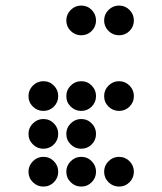

<svg xmlns="http://www.w3.org/2000/svg" viewBox="-20 -689 587 694"><path d="M190.4 -341.8Q190.4 -319.3 174.8 -303.7Q159.2 -288.1 136.7 -288.1Q114.7 -288.1 98.9 -303.7Q83 -319.3 83 -341.8Q83 -363.8 98.9 -379.6Q114.7 -395.5 136.7 -395.5Q159.2 -395.5 174.8 -379.6Q190.4 -363.8 190.4 -341.8ZM190.4 -205.1Q190.4 -182.6 174.8 -167Q159.2 -151.4 136.7 -151.4Q114.7 -151.4 98.9 -167Q83 -182.6 83 -205.1Q83 -227.1 98.9 -242.9Q114.7 -258.8 136.7 -258.8Q159.2 -258.8 174.8 -242.9Q190.4 -227.1 190.4 -205.1ZM190.4 -68.4Q190.4 -45.9 174.8 -30.3Q159.2 -14.6 136.7 -14.6Q114.7 -14.6 98.9 -30.3Q83 -45.9 83 -68.4Q83 -90.3 98.9 -106.2Q114.7 -122.1 136.7 -122.1Q159.2 -122.1 174.8 -106.2Q190.4 -90.3 190.4 -68.4ZM327.1 -68.4Q327.1 -45.9 311.5 -30.3Q295.9 -14.6 273.4 -14.6Q251.5 -14.6 235.6 -30.3Q219.7 -45.9 219.7 -68.4Q219.7 -90.3 235.6 -106.2Q251.5 -122.1 273.4 -122.1Q295.9 -122.1 311.5 -106.2Q327.1 -90.3 327.1 -68.4ZM463.9 -68.4Q463.9 -45.9 448.2 -30.3Q432.6 -14.6 410.2 -14.6Q388.2 -14.6 372.3 -30.3Q356.4 -45.9 356.4 -68.4Q356.4 -90.3 372.3 -106.2Q388.2 -122.1 410.2 -122.1Q432.6 -122.1 448.2 -106.2Q463.9 -90.3 463.9 -68.4ZM327.1 -205.1Q327.1 -182.6 311.5 -167Q295.9 -151.4 273.4 -151.4Q251.5 -151.4 235.6 -167Q219.7 -182.6 219.7 -205.1Q219.7 -227.1 235.6 -242.9Q251.5 -258.8 273.4 -258.8Q295.9 -258.8 311.5 -242.9Q327.1 -227.1 327.1 -205.1ZM327.1 -341.8Q327.1 -319.3 311.5 -303.7Q295.9 -288.1 273.4 -288.1Q251.5 -288.1 235.6 -303.7Q219.7 -319.3 219.7 -341.8Q219.7 -363.8 235.6 -379.6Q251.5 -395.5 273.4 -395.5Q295.9 -395.5 311.5 -379.6Q327.1 -363.8 327.1 -341.8ZM463.9 -341.8Q463.9 -319.3 448.2 -303.7Q432.6 -288.1 410.2 -288.1Q388.2 -288.1 372.3 -303.7Q356.4 -319.3 356.4 -341.8Q356.4 -363.8 372.3 -379.6Q388.2 -395.5 410.2 -395.5Q432.6 -395.5 448.2 -379.6Q463.9 -363.8 463.9 -341.8ZM327.1 -615.2Q327.1 -592.8 311.5 -577.1Q295.9 -561.5 273.4 -561.5Q251.5 -561.5 235.6 -577.1Q219.7 -592.8 219.7 -615.2Q219.7 -637.2 235.6 -653.1Q251.5 -668.9 273.4 -668.9Q295.9 -668.9 311.5 -653.1Q327.1 -637.2 327.1 -615.2ZM463.9 -615.2Q463.9 -592.8 448.2 -577.1Q432.6 -561.5 410.2 -561.5Q388.2 -561.5 372.3 -577.1Q356.4 -592.8 356.4 -615.2Q356.4 -637.2 372.3 -653.1Q388.2 -668.9 410.2 -668.9Q432.6 -668.9 448.2 -653.1Q463.9 -637.2 463.9 -615.2Z"/></svg>

Font: DatDot
Style: Regular
Weight: 400
Designer: GGBot
Version: 1.00